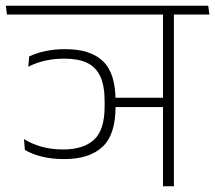

<svg xmlns="http://www.w3.org/2000/svg" viewBox="-38 -648 748 668"><path d="M-14 -597.5H676.5L673 -628H-17.5ZM63.5 -451.5 60.5 -416Q89.5 -430.5 120.5 -437.2Q151.5 -444 186 -444Q233 -444 264 -429.8Q295 -415.5 310.5 -383Q326 -350.5 326 -296V-277Q326 -196 289.2 -162Q252.5 -128 181.5 -128Q139.5 -128 105.2 -138Q71 -148 45.5 -164L48.5 -126.5Q72.5 -112 107.2 -103.2Q142 -94.5 185.5 -94.5Q272.5 -94.5 318.2 -136.8Q364 -179 364 -276.5V-297.5Q364 -393.5 320.2 -435.2Q276.5 -477 190 -477Q152.5 -477 121 -470.5Q89.5 -464 63.5 -451.5ZM353 -308 352.5 -275.5H540V-308ZM567 -607.5H529V0H567ZM466 -597.5H690.5L686.5 -628H462.5Z"/></svg>

Font: Anek Devanagari Medium ExtraLight
Style: Regular
Weight: 250
Version: Version 1.003